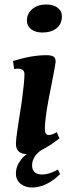

<svg xmlns="http://www.w3.org/2000/svg" viewBox="-20 -677 316 856"><path d="M51 96Q51 64 74 34.5Q97 5 140 -14H176Q151 -2 137 18Q123 38 123 61Q123 79 134 90Q145 101 167 101Q200 101 238 79L248 99Q219 128 187 143.5Q155 159 123 159Q93 159 72 142.5Q51 126 51 96ZM51 -36Q51 -53 57 -93.5Q63 -134 65 -147L77 -223Q89 -313 89 -346Q89 -371 59 -371Q51 -371 43 -369L38 -405Q121 -431 187 -431Q207 -431 217.5 -425.5Q228 -420 228 -402Q228 -393 216 -333Q199 -246 196 -230Q180 -144 180 -102Q180 -75 197 -75Q213 -75 233 -88L245 -60Q203 -27 165.5 -8.5Q128 10 100 10Q77 10 64 -1.5Q51 -13 51 -36ZM100 -585Q100 -617 124.5 -637Q149 -657 186 -657Q218 -657 237 -642.5Q256 -628 256 -604Q256 -570 232 -551Q208 -532 169 -532Q138 -532 119 -546.5Q100 -561 100 -585Z"/></svg>

Font: Unna
Style: Bold Italic
Weight: 700
Italic angle: -8.05°
Designer: Jorge de Buen Unna
Foundry: Omnibus-Type
Version: Version 2.008